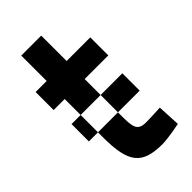

<svg xmlns="http://www.w3.org/2000/svg" viewBox="-207 -703 775 775"><g transform="rotate(-45 180.0 -316.0)"><path d="M331 -396V-499H196V-644H82V-499H19V-396H82V-305H196V-396ZM248 -97C198 -97 196 -123 196 -192V-206H82V-176C82 -32 117 12 232 12C267 12 334 -2 334 -2L329 -100C329 -100 276 -97 248 -97ZM320 -206V-305H196V-206ZM30 -206H82V-305H30Z"/></g></svg>

Font: TitilliumText22L
Style: 800 wt
Weight: 800
Designer: Campivisivi
Foundry: Campivisivi
Version: 1.000